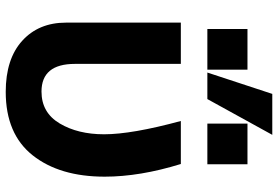

<svg xmlns="http://www.w3.org/2000/svg" viewBox="-166 -759 942 650"><g transform="rotate(90 305.0 -434.0)"><path d="M56.6 -186.5V-575.2H196.3V-216.8Q196.3 -103.5 290 -103.5Q361.3 -103.5 397.9 -165Q434.6 -226.6 434.6 -315.4Q434.6 -409.2 389.6 -575.2H535.2Q578.1 -436.5 578.1 -317.4Q578.1 -165 505.9 -73.7Q433.6 17.6 291 17.6Q179.7 17.6 118.2 -38.1Q56.6 -93.8 56.6 -186.5ZM225.6 -665 297.9 -884.8H436.5L315.4 -665ZM78.1 -665V-800.8H215.8V-665ZM398.4 -665V-800.8H536.1V-665Z"/></g></svg>

Font: Gothic A1 ExtraBold
Style: Regular
Weight: 800
Designer: HanYang I&C Co.,Ltd.
Foundry: HanYang I&C Co.,Ltd.
Version: Version 2.50